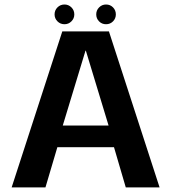

<svg xmlns="http://www.w3.org/2000/svg" viewBox="-20 -812 742 832"><path d="M30.5 0H177L228.5 -174H474L525 0H671.5L452 -676H250ZM252 -268 350.5 -592.5H352L450.5 -268ZM259.5 -707Q277 -707 289.5 -719.5Q302 -732 302 -749.5Q302 -767.5 289.5 -780Q277 -792.5 259.5 -792.5Q241.5 -792.5 229 -780Q216.5 -767.5 216.5 -749.5Q216.5 -732 229 -719.5Q241.5 -707 259.5 -707ZM439.5 -707Q457.5 -707 469.8 -719.5Q482 -732 482 -749.5Q482 -767.5 469.8 -780Q457.5 -792.5 439.5 -792.5Q422 -792.5 409.5 -780Q397 -767.5 397 -749.5Q397 -732 409.2 -719.5Q421.5 -707 439.5 -707Z"/></svg>

Font: Anybody Thin SemiBold
Style: Regular
Weight: 600
Version: Version 1.113;gftools[0.9.25]